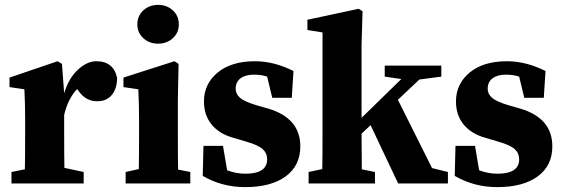

<svg xmlns="http://www.w3.org/2000/svg" viewBox="-20 -752 2309 787"><path d="M234 -490 243 -370Q262 -432 299.5 -466.5Q337 -501 375 -501Q445 -501 460 -433Q460 -390 439 -363.5Q418 -337 378 -337Q330 -337 300 -382L296 -387Q258 -346 243 -281V-210Q243 -111 244 -64L323 -47V0H27V-47L82 -58Q83 -107 83 -210V-271Q83 -326 80 -386L19 -395V-434L216 -501Z M543 -652Q543 -687 567.5 -709.5Q592 -732 628 -732Q664 -732 688.5 -709.5Q713 -687 713 -652Q713 -618 688.5 -595.5Q664 -573 628 -573Q592 -573 567.5 -595.5Q543 -618 543 -652ZM710 -57 760 -47V0H495V-47L549 -59Q550 -107 550 -210V-260Q550 -326 547 -386L486 -395V-434L695 -501L712 -490L709 -345V-210Q709 -106 710 -57Z M1030 -321 1079 -307Q1211 -268 1211 -152Q1211 -73 1151 -29Q1091 15 985 15Q890 15 811 -31L814 -154H894L911 -54Q948 -40 986 -40Q1075 -40 1075 -99Q1075 -124 1057 -140.5Q1039 -157 991 -171L937 -187Q879 -203 847.5 -241.5Q816 -280 816 -336Q816 -408 872 -454.5Q928 -501 1025 -501Q1103 -501 1183 -461L1176 -351H1096L1075 -438Q1051 -446 1021 -446Q986 -446 966 -431Q946 -416 946 -388Q946 -367 963.5 -351.5Q981 -336 1030 -321Z M1751 -63 1816 -47V0H1612L1499 -239L1462 -204Q1462 -182 1462.5 -131.5Q1463 -81 1463 -58L1517 -47V0H1245V-47L1301 -59Q1302 -108 1302 -210V-619L1240 -629V-671L1450 -716L1466 -706L1462 -566V-269L1625 -428L1557 -438V-483H1789V-438L1699 -426L1611 -343Z M2063 -321 2112 -307Q2244 -268 2244 -152Q2244 -73 2184 -29Q2124 15 2018 15Q1923 15 1844 -31L1847 -154H1927L1944 -54Q1981 -40 2019 -40Q2108 -40 2108 -99Q2108 -124 2090 -140.5Q2072 -157 2024 -171L1970 -187Q1912 -203 1880.5 -241.5Q1849 -280 1849 -336Q1849 -408 1905 -454.5Q1961 -501 2058 -501Q2136 -501 2216 -461L2209 -351H2129L2108 -438Q2084 -446 2054 -446Q2019 -446 1999 -431Q1979 -416 1979 -388Q1979 -367 1996.5 -351.5Q2014 -336 2063 -321Z"/></svg>

Font: TypoPRO Source Serif Pro
Style: Bold
Weight: 700
Designer: Frank Grießhammer
Foundry: Adobe Systems Incorporated
Version: Version 1.017;PS 1.0;hotconv 1.0.79;makeotf.lib2.5.61930